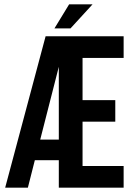

<svg xmlns="http://www.w3.org/2000/svg" viewBox="-20 -868 620 888"><path d="M252 0V-127H141.1L108.9 0H3.9L190.9 -700.2H551.8V-600.1H361.8V-404.8H513.2V-305.2H361.8V-100.1H551.8V0ZM166 -222.2H252V-559.1ZM299.8 -848.1H408.2L306.2 -736.8H231.9Z"/></svg>

Font: VL Bebas Neue Bold
Style: Regular
Weight: 700
Designer: Ryoichi Tsunekawa
Foundry: Ryoichi Tsunekawa
Version: Version 1.300